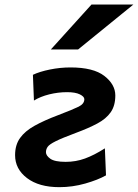

<svg xmlns="http://www.w3.org/2000/svg" viewBox="-20 -793 594 826"><path d="M126 -360.4 121.6 -471.2Q150.4 -484.9 194.6 -493.9Q238.8 -502.9 283.2 -502.9Q381.8 -502.9 429 -466.3Q476.1 -429.7 476.1 -382.3Q476.1 -338.4 456.3 -310.1Q436.5 -281.7 398.4 -261.5Q360.4 -241.2 306.2 -221.2Q247.1 -199.2 219.7 -185.5Q192.4 -171.9 185.1 -161.4Q177.7 -150.9 177.7 -138.2Q177.7 -123.5 196.5 -110.1Q215.3 -96.7 262.7 -96.7Q306.2 -96.7 345.7 -111.1Q385.3 -125.5 431.2 -154.8L436 -38.6Q401.4 -19 346.7 -3.4Q292 12.2 235.4 12.2Q147.5 12.2 96.2 -26.9Q44.9 -65.9 44.9 -125.5Q44.9 -169.4 66.2 -199.2Q87.4 -229 128.7 -252Q169.9 -274.9 229.5 -297.4Q293.5 -321.8 318.1 -334Q342.8 -346.2 342.8 -366.2Q342.8 -377.4 323.5 -387Q304.2 -396.5 268.6 -396.5Q230 -396.5 191.7 -387Q153.3 -377.4 126 -360.4ZM373.5 -773.4H553.7L315.9 -580.1H198.7Z"/></svg>

Font: Andika
Style: Bold Italic
Weight: 700
Italic angle: -14°
Designer: Victor Gaultney, Annie Olsen, Julie Remington, Don Collingsworth, Eric Hays, Becca Hirsbrunner
Foundry: SIL International
Version: Version 6.101